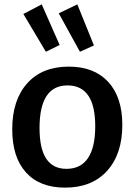

<svg xmlns="http://www.w3.org/2000/svg" viewBox="-20 -848 616 879"><path d="M540 -276Q540 -143 470.5 -66Q401 11 278 11Q162 11 99 -58.5Q36 -128 36 -256Q36 -390 104.5 -466.5Q173 -543 295 -543Q411 -543 475.5 -473Q540 -403 540 -276ZM161 -262Q161 -167 192 -121Q223 -75 284 -75Q350 -75 383 -124.5Q416 -174 416 -270Q416 -457 289 -457Q161 -457 161 -262ZM253 -642 190 -611 87 -784 171 -828ZM410 -640 346 -611 249 -787 334 -828Z"/></svg>

Font: Bitter Pro SemiBold
Style: Regular
Weight: 600
Designer: Sol Matas, and Bitter project Authors
Foundry: Sol Matas
Version: Version 1.010